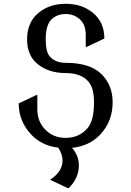

<svg xmlns="http://www.w3.org/2000/svg" viewBox="-20 -767 689 1007"><path d="M78.1 -224.6 170.9 -268.6H175.8V-194.3Q175.8 -134.8 210.9 -94.2Q254.4 -43.9 324.7 -43.9Q394.5 -43.9 438.5 -94.2Q473.1 -133.8 473.1 -229.5Q473.1 -304.7 444.8 -337.9Q405.8 -383.8 324.7 -383.8Q230 -383.8 170.9 -436.5Q122.1 -480.5 122.1 -560.5Q122.1 -650.9 182.6 -700.2Q240.2 -747.1 324.7 -747.1Q409.2 -747.1 466.8 -700.2Q527.3 -650.9 527.3 -564.9L434.6 -521H429.7V-583.5Q429.7 -639.2 397.9 -666.5Q367.2 -693.4 324.7 -693.4Q277.3 -693.4 248.5 -663.6Q219.7 -633.8 219.7 -560.1Q219.7 -494.6 241.7 -470.2Q271 -437.5 324.7 -437.5Q447.8 -437.5 507.8 -382.3Q570.8 -324.2 570.8 -230.5Q570.8 -130.4 505.4 -61Q448.7 -1 357.9 8.3Q393.6 49.3 393.6 100.6Q393.6 167.5 340.3 219.7H335.4L242.7 175.8Q308.1 133.3 308.1 74.2Q308.1 42.5 285.2 7.3Q198.7 -2.9 144 -61Q78.1 -130.9 78.1 -224.6Z"/></svg>

Font: Nova Slim
Style: Book
Weight: 400
Version: Version 2.000